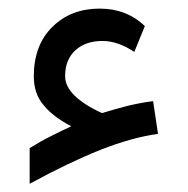

<svg xmlns="http://www.w3.org/2000/svg" viewBox="-20 -393 445 455"><path d="M148.9 -93.8C132.8 -86.4 117.2 -78.6 101.6 -70.8C85.4 -63 68.4 -53.2 50.3 -42V42.5C110.4 9.8 166 -17.1 217.3 -37.6C268.1 -57.6 314 -70.3 354.5 -75.7L342.8 -153.3C322.8 -150.9 302.7 -147 282.2 -142.1C261.7 -136.7 241.7 -131.3 221.7 -125C193.8 -137.7 172.4 -151.4 157.2 -166C142.1 -180.7 134.3 -196.3 134.3 -212.4C134.3 -238.8 142.6 -259.3 158.7 -273.9C174.8 -288.6 196.3 -295.9 222.7 -295.9C247.6 -295.9 272.5 -287.1 298.3 -270L323.2 -331.1C294.4 -358.9 258.8 -372.6 216.3 -372.6C170.9 -372.6 133.8 -358.4 104.5 -329.6C74.7 -300.8 60.1 -261.2 60.1 -211.9C60.1 -184.6 67.9 -161.6 83.5 -143.6C98.6 -125 120.6 -108.4 148.9 -93.8Z"/></svg>

Font: Vazir
Style: Regular
Weight: 400
Designer: Saber Rastikerdar
Foundry: Saber Rastikerdar
Version: Version 27.002;January 24, 2021;FontCreator 13.0.0.2683 64-b